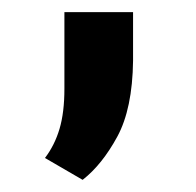

<svg xmlns="http://www.w3.org/2000/svg" viewBox="-20 -126 323 316"><path d="M116 170 54 134Q70 113 78 86Q86 59 86 20V-106H199V-26Q198 53 173 99Q148 145 116 170Z"/></svg>

Font: Ruda
Style: Bold
Weight: 700
Designer: Mariela Monsalve and Angelina Sanchez
Foundry: Mariela Monsalve and Angelina Sanchez
Version: Version 2.000